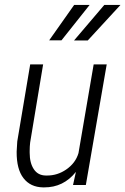

<svg xmlns="http://www.w3.org/2000/svg" viewBox="-20 -770 521 799"><path d="M255.4 -64.5Q294.4 -91.3 306.6 -132.8L369.6 -501L370.1 -502H371.1H422.9H424.3L423.8 -500.5L337.4 -1L336.9 0H335.9H285.2H283.7L284.2 -1.5L295.9 -54.7Q244.1 10.3 163.6 9.8Q161.6 9.8 159.2 9.8Q106.4 8.8 77.6 -28.8Q48.8 -65.9 49.3 -138.2V-138.7L51.8 -180.7V-181.2L105.5 -501V-502H106.9H157.7H159.7L159.2 -500.5L105.5 -177.2Q103.5 -160.6 103.5 -142.1Q103.5 -138.2 103.5 -134.3Q103.5 -91.3 121.1 -65.4Q138.2 -40 170.4 -39.6Q173.3 -39.6 176.3 -39.6Q219.2 -39.6 255.4 -64.5ZM288.6 -749.5H353L235.8 -602.1H184.6ZM414.1 -749.5H481.4L345.2 -601.6H288.1Z"/></svg>

Font: MAUL Condensed Light Italic
Style: Light Italic
Weight: 300
Italic angle: -12°
Designer: MAUL
Version: Version 1.0; 2020; ttfautohint (v1.8.3)